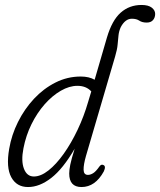

<svg xmlns="http://www.w3.org/2000/svg" viewBox="-20 -746 646 774"><path d="M398.5 -55Q364 8 308.5 8Q259 8 259 -46.5Q259 -60 263.2 -81.8Q267.5 -103.5 281 -146.5Q234 -65.5 186.8 -28.8Q139.5 8 93 8Q47 8 25.5 -31.5Q4 -71 17 -146Q26.5 -202 52.5 -254.2Q78.5 -306.5 117 -347.8Q155.5 -389 203.5 -413.2Q251.5 -437.5 305.5 -437.5Q339 -437.5 361.5 -424.5L411 -594.5Q431.5 -664 466.5 -695Q501.5 -726 550.5 -726Q578 -726 591.8 -715.2Q605.5 -704.5 605.5 -690Q605.5 -675 596.8 -665Q588 -655 571.5 -655Q553 -655 541.5 -662.8Q530 -670.5 511.5 -670.5Q485 -670.5 467 -637Q459.5 -620.5 457.8 -604Q456 -587.5 454.2 -567Q452.5 -546.5 444 -518L326.5 -117Q316.5 -82 317 -61.5Q317.5 -41 334.5 -41Q344.5 -41 355.5 -47.8Q366.5 -54.5 380.5 -74.5Q388 -85 396 -81Q408.5 -77 398.5 -55ZM74.5 -148Q64.5 -97 76.5 -65.8Q88.5 -34.5 116.5 -34.5Q144.5 -34.5 175.5 -59Q206.5 -83.5 236.8 -126Q267 -168.5 292.8 -222.8Q318.5 -277 335.5 -336L348 -377.5Q327.5 -400 292 -400Q259.5 -400 225.2 -380.2Q191 -360.5 160.2 -325.8Q129.5 -291 107 -245.5Q84.5 -200 74.5 -148Z"/></svg>

Font: Fraunces 144pt SuperSoft Light
Style: Italic
Weight: 300
Italic angle: -16°
Version: Version 1.000;[b76b70a41]